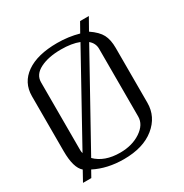

<svg xmlns="http://www.w3.org/2000/svg" viewBox="-181 -933 1027 1074"><g transform="rotate(-30 333.0 -396.0)"><path d="M583 -208Q583 -118.2 510.3 -59.1Q437.5 0 312.5 0Q206.1 0 124 -42L100.6 0H46.9L83 -65.4Q42 -99.6 42 -208V-562.5Q42 -650.4 113.3 -700.2Q184.6 -750 312.5 -750Q384.8 -750 451.2 -731.4L485.4 -792H542L499 -715.8Q547.9 -682.6 565.4 -648.9Q583 -615.2 583 -562.5ZM500 -167V-604.5Q500 -640.6 470.7 -665L156.2 -97.7Q211.9 -42 312.5 -42Q390.6 -42 445.3 -78.6Q500 -115.2 500 -167ZM127.9 -145.5 428.7 -689.5Q381.8 -708 312.5 -708Q231.4 -708 178.2 -681.2Q125 -654.3 125 -604.5V-167Q125 -156.2 127.9 -145.5Z"/></g></svg>

Font: okolaks
Style: Regular
Weight: 500
Version: Version 000.6.0